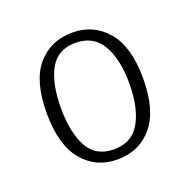

<svg xmlns="http://www.w3.org/2000/svg" viewBox="-74 -791 477 483"><g transform="rotate(-20 165.0 -549.5)"><path d="M164 -380Q107 -380 71.5 -422.5Q36 -465 36 -550Q36 -636 71.5 -677.5Q107 -719 166 -719Q222 -719 258 -677Q294 -635 294 -550Q294 -465 258.5 -422.5Q223 -380 164 -380ZM165 -407Q213 -407 235 -446Q257 -485 257 -550Q257 -615 234.5 -653.5Q212 -692 164 -692Q116 -692 95 -653.5Q74 -615 74 -550Q74 -485 95 -446Q116 -407 165 -407Z"/></g></svg>

Font: Noto Serif Armenian SemiCondensed ExtraLight
Style: Regular
Weight: 200
Width: 4
Designer: Monotype Design Team
Foundry: Monotype Imaging Inc.
Version: Version 2.008; ttfautohint (v1.8.4.7-5d5b)